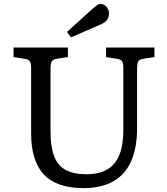

<svg xmlns="http://www.w3.org/2000/svg" viewBox="-20 -942 850 976"><path d="M403.8 14.2Q336.9 14.2 286.4 -2.9Q235.8 -20 203.4 -54.4Q170.9 -88.9 154.5 -141.4Q138.2 -193.8 138.2 -265.1V-596.2Q138.2 -621.1 131.6 -630.6Q125 -640.1 105 -643.1L48.8 -651.9V-700.2H325.2V-651.9L267.1 -643.1Q249 -640.1 242.9 -629.6Q236.8 -619.1 236.8 -591.8V-272Q236.8 -195.8 255.4 -147.9Q273.9 -100.1 314 -78.1Q354 -56.2 418 -56.2Q482.9 -56.2 524.4 -80.1Q565.9 -104 586.4 -153.6Q606.9 -203.1 606.9 -278.8V-596.2Q606.9 -621.1 600.6 -630.6Q594.2 -640.1 574.2 -643.1L519 -651.9V-700.2H765.1V-651.9L708 -643.1Q689 -640.1 682.9 -630.1Q676.8 -620.1 676.8 -591.8V-291Q676.8 -189.9 646.5 -122.1Q616.2 -54.2 555.4 -20Q494.6 14.2 403.8 14.2ZM340.8 -752 320.8 -779.8 452.1 -898.9Q465.3 -910.2 473.6 -916Q481.9 -921.9 491.2 -921.9Q510.3 -921.9 522.2 -906.5Q534.2 -891.1 534.2 -874Q534.2 -853 523.2 -839.6Q512.2 -826.2 492.2 -817.9Z"/></svg>

Font: Literata
Style: Regular
Weight: 400
Designer: Latin by Veronika Burian and Jose Scaglione. Greek by Irene Vlachou. Cyrillic by Vera Evstafieva.
Foundry: TypeTogether
Version: Version 3.002